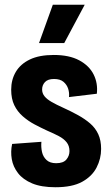

<svg xmlns="http://www.w3.org/2000/svg" viewBox="-20 -773 466 807"><path d="M213 14Q154 14 115.5 -2Q77 -18 56 -45Q35 -72 29.5 -104Q24 -136 31 -168L154 -177Q152 -155 156.5 -134.5Q161 -114 175.5 -100.5Q190 -87 216 -87Q246 -87 259 -102.5Q272 -118 272 -138Q272 -160 260 -175Q248 -190 227 -201Q206 -212 178 -224Q152 -236 125.5 -250Q99 -264 76 -284Q53 -304 40 -331Q27 -358 27 -396Q27 -438 46.5 -471Q66 -504 105.5 -523Q145 -542 206 -542Q271 -542 313 -519.5Q355 -497 373.5 -460Q392 -423 387 -379L270 -365Q272 -383 266.5 -400Q261 -417 247 -429Q233 -441 207 -441Q181 -441 169 -428Q157 -415 157 -397Q157 -381 167 -368.5Q177 -356 197 -344.5Q217 -333 246 -320Q279 -305 308 -289Q337 -273 359 -254Q381 -235 393 -209Q405 -183 405 -147Q405 -106 386 -69Q367 -32 325.5 -9Q284 14 213 14ZM250 -592H144L202 -753H336Z"/></svg>

Font: Bricolage Grotesque Condensed
Style: Bold
Weight: 700
Width: 3
Designer: Mathieu Triay
Foundry: Atelier Triay
Version: Version 1.001;gftools[0.9.33.dev8+g029e19f]